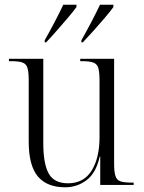

<svg xmlns="http://www.w3.org/2000/svg" viewBox="-20 -786 610 816"><path d="M257 10Q180 10 141 -36Q102 -82 102 -185V-447Q102 -481 96.5 -498Q91 -515 75 -520.5Q59 -526 27 -526H18V-536H164V-177Q164 -90 187 -48.5Q210 -7 269 -7Q336 -7 369.5 -61Q403 -115 403 -203V-443Q403 -479 398 -496.5Q393 -514 377 -520Q361 -526 329 -526H321V-536H465V-90Q465 -56 470.5 -38.5Q476 -21 491.5 -15.5Q507 -10 537 -10H548V0H406V-121H404Q388 -50 347.5 -20Q307 10 257 10ZM170 -615Q191 -652 212 -692Q233 -732 249 -766H305V-756Q292 -738 269.5 -711.5Q247 -685 222 -656.5Q197 -628 176 -606H170ZM326 -615Q347 -652 368 -692Q389 -732 405 -766H462V-756Q449 -738 426.5 -711.5Q404 -685 378.5 -656.5Q353 -628 332 -606H326Z"/></svg>

Font: Noto Serif Display SemiCondensed Light
Style: Regular
Weight: 300
Width: 4
Designer: Monotype Design Team
Foundry: Monotype Imaging Inc.
Version: Version 2.009